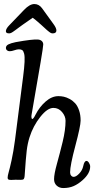

<svg xmlns="http://www.w3.org/2000/svg" viewBox="-20 -910 478 971"><path d="M95.2 -785.2Q86.9 -779.3 75.4 -770.8Q64 -762.2 58.3 -758.1Q52.7 -753.9 45.9 -749.3Q39.1 -744.6 34.4 -742.9Q29.8 -741.2 25.9 -741.2Q8.3 -741.2 9.8 -753.9Q11.2 -766.1 26.4 -781.7L101.6 -859.9Q129.9 -889.6 153.8 -889.6Q176.8 -889.6 192.4 -868.7L250 -789.1Q266.6 -766.6 265.1 -753.9Q263.7 -741.2 246.1 -741.2Q242.2 -741.2 238 -742.9Q233.9 -744.6 228 -749.3Q222.2 -753.9 217.5 -757.8Q212.9 -761.7 203.6 -770.5Q194.3 -779.3 187.5 -785.2Q156.7 -812.5 145.5 -820.3Q136.7 -814.9 95.2 -785.2ZM55.7 -200.7 97.2 -524.4Q103 -569.3 104.2 -596.9Q105.5 -624.5 102.1 -638.4Q98.6 -652.3 92.5 -656.5Q86.4 -660.6 75.2 -660.6Q66.4 -660.6 52.7 -655.8Q39.1 -650.9 28.8 -650.9Q21 -650.9 15.4 -655.5Q9.8 -660.2 9.8 -667Q9.8 -679.2 22.5 -685.5Q35.2 -691.9 59.1 -696.8Q145 -712.4 172.4 -710Q184.6 -709 191.7 -702.1Q198.7 -695.3 198.7 -685.1Q198.7 -674.3 185.3 -594.7Q171.9 -515.1 156.5 -427.5Q141.1 -339.8 139.2 -327.1Q138.2 -320.3 139.4 -314.2Q140.6 -308.1 143.1 -308.1Q148.9 -308.1 159.7 -330.1Q179.2 -368.7 210.4 -396.2Q241.7 -423.8 275.4 -423.8Q289.1 -423.8 302.7 -420.9Q316.4 -418 332.3 -409.4Q348.1 -400.9 360.1 -387.7Q372.1 -374.5 379.9 -351.8Q387.7 -329.1 387.7 -300.3Q387.7 -272.5 361.1 -172.9Q334.5 -73.2 334.5 -38.6Q334.5 -28.3 339.8 -22Q345.2 -15.6 352.5 -15.6Q364.7 -15.6 380.6 -32.2Q396.5 -48.8 400.9 -69.8Q406.2 -96.2 417.5 -96.2Q423.8 -96.2 429.9 -86.7Q436 -77.1 436 -67.4Q436 -33.2 398.4 0.5Q375.5 21 352.5 31Q329.6 41 299.8 41Q280.3 41 266.8 28.8Q253.4 16.6 253.4 -3.9Q253.4 -29.3 267.8 -81.1Q282.2 -132.8 296.9 -192.9Q311.5 -252.9 311.5 -299.3Q311.5 -322.3 293.9 -343.3Q276.4 -364.3 250 -364.3Q219.7 -364.3 183.6 -318.6Q147.5 -272.9 129.4 -215.8Q119.6 -185.1 115.2 -149.2Q110.8 -113.3 104.5 -19.5Q103.5 -8.8 100.1 -4.6Q96.7 -0.5 85.9 -0.5Q81.1 -0.5 72.3 -0.7Q63.5 -1 59.1 -1Q54.2 -1 47.6 -0.5Q41 0 37.1 0Q25.9 0 22.2 -2.4Q18.6 -4.9 18.6 -11.2Q18.6 -21 23.9 -39.3Q29.3 -57.6 38.6 -99.9Q47.9 -142.1 55.7 -200.7Z"/></svg>

Font: Cooper*
Style: Italic
Weight: 400
Italic angle: -7°
Designer: Owen Earl
Foundry: indestructible type*
Version: Version 0.001